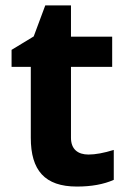

<svg xmlns="http://www.w3.org/2000/svg" viewBox="-20 -682 474 712"><path d="M308.1 -108.9C269 -108.9 243.2 -128.4 243.2 -170.9V-434.1H396V-545.9H243.2V-662.1H147.9L105 -546.9L22.9 -497.1V-434.1H94.2V-170.9C94.2 -50.3 146 9.8 265.1 9.8C319.3 9.8 364.7 1.5 401.9 -15.1V-126C365.2 -114.7 334 -108.9 308.1 -108.9Z"/></svg>

Font: Samim
Style: Bold
Weight: 700
Foundry: DejaVu fonts team - Redesigned by Saber Rastikerdar
Version: Version 4.0.5